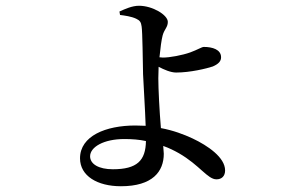

<svg xmlns="http://www.w3.org/2000/svg" viewBox="-20 -590 1040 667"><path d="M397 -538C413 -536 436 -533 453 -525C466 -519 470 -513 472 -498C475 -480 476 -377 477 -332C479 -286 484 -213 486 -153L450 -154C348 -154 258 -118 258 -40C258 21 318 57 400 57C510 57 549 6 549 -56L547 -83C567 -76 585 -67 601 -58C674 -16 701 33 732 33C750 33 762 22 762 2C762 -43 702 -84 649 -109C619 -123 582 -137 539 -145C534 -203 530 -282 530 -318L531 -358C550 -348 573 -338 592 -338C641 -338 698 -352 719 -359C740 -368 748 -378 748 -391C748 -418 718 -427 688 -427C681 -427 666 -417 641 -408C613 -398 570 -390 546 -390L534 -391C537 -422 541 -452 545 -467C551 -489 563 -495 563 -514C563 -538 510 -570 463 -570C439 -570 415 -559 395 -550ZM487 -100C486 -32 456 -2 372 -2C323 -2 293 -20 293 -47C293 -79 340 -107 412 -107C439 -107 464 -105 487 -100Z"/></svg>

Font: Noto Serif KR Medium
Style: Regular
Weight: 500
Designer: Ryoko NISHIZUKA 西塚涼子 (kana & ideographs); Frank Grießhammer (Latin, Greek & Cyrillic); Wenlong ZHANG 张文龙 (bopomofo); San
Foundry: Adobe
Version: Version 2.001;hotconv 1.1.0;makeotfexe 2.6.0